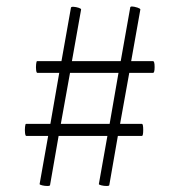

<svg xmlns="http://www.w3.org/2000/svg" viewBox="-20 -506 566 606"><path d="M463 -313Q468 -313 468 -294.5Q468 -276 463 -276H388L359 -115H428Q432 -115 432 -96Q432 -77 428 -77H352L325 78Q325 81 316.5 81Q308 81 300 79Q292 77 292 75L319 -77H165L138 78Q138 81 129.5 81Q121 81 113 79Q105 77 105 75L132 -77H63Q60 -77 59 -86.5Q58 -96 59 -105.5Q60 -115 62 -115H139L167 -276H98Q95 -276 94 -285Q93 -294 94 -303.5Q95 -313 97 -313H174L204 -482Q205 -485 212.5 -484.5Q220 -484 228 -481.5Q236 -479 236 -476L207 -313H361L391 -482Q391 -489 414 -482Q423 -479 423 -476L394 -313ZM326 -115 354 -276H201L172 -115Z"/></svg>

Font: Cormorant Upright Light
Style: Regular
Weight: 300
Designer: Christian Thalmann (Catharsis Fonts)
Foundry: Catharsis Fonts
Version: Version 3.302;PS 003.302;hotconv 1.0.88;makeotf.lib2.5.64775